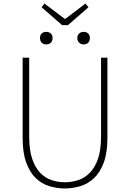

<svg xmlns="http://www.w3.org/2000/svg" viewBox="-20 -1052 733 1085"><path d="M145 -726V-280Q145 -205 161.5 -155.5Q178 -106 206 -76.5Q234 -47 270.5 -34.5Q307 -22 346 -22Q386 -22 423 -34.5Q460 -47 488.5 -76.5Q517 -106 534 -155.5Q551 -205 551 -280V-726H587V-272Q587 -188 566 -132.5Q545 -77 511 -45Q477 -13 433.5 0Q390 13 346 13Q302 13 259 0Q216 -13 182.5 -45Q149 -77 128.5 -132.5Q108 -188 108 -272V-726ZM231 -1032 345 -946H350L463 -1032L480 -1011L364 -910H331L215 -1011ZM241 -801Q226 -801 216 -810.5Q206 -820 206 -837Q206 -854 216 -863Q226 -872 241 -872Q257 -872 267 -863Q277 -854 277 -837Q277 -820 267 -810.5Q257 -801 241 -801ZM417 -837Q417 -854 427.5 -863Q438 -872 453 -872Q468 -872 478 -863Q488 -854 488 -837Q488 -820 478 -810.5Q468 -801 453 -801Q438 -801 427.5 -810.5Q417 -820 417 -837Z"/></svg>

Font: Kinto Sans Thin
Style: Regular
Weight: 100
Designer: Authors: Ryoko NISHIZUKA  (kana & ideographs); Paul D. Hunt (Latin, Greek & Cyrillic); Wenlong ZHANG  (bopomofo); Sandol
Foundry: Adobe Systems Incorporated, ookami Inc.
Version: Version 0.001